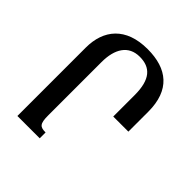

<svg xmlns="http://www.w3.org/2000/svg" viewBox="-196 -861 997 997"><g transform="rotate(45 303.0 -362.0)"><path d="M320 -724C160 -724 87 -632 87 -502V0H251V-43C211 -43 198 -53 198 -114V-507C198 -604 237 -667 319 -667C397 -667 441 -623 441 -507V-350H552V-496C552 -655 464 -724 320 -724Z"/></g></svg>

Font: Noto Serif Armenian Condensed SemiBold
Style: Regular
Weight: 600
Width: 3
Designer: Monotype Design Team
Foundry: Monotype Imaging Inc.
Version: Version 2.008